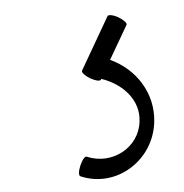

<svg xmlns="http://www.w3.org/2000/svg" viewBox="-42 -50 551 575"><g transform="rotate(5 233.0 237.5)"><path d="M259 -5 197 165C196 170 207 179 223 185C240 191 254 192 256 186L257 184C323 194 379 237 382 301C387 379 312 438 234 420C228 418 221 431 217 448C213 465 214 479 220 480C330 506 433 414 426 299C421 213 359 146 278 125L318 16C320 11 308 2 292 -4C276 -10 261 -10 259 -5Z"/></g></svg>

Font: Nupuram ExtraLight
Style: Regular
Weight: 200
Designer: Santhosh Thottingal (santhosh.thottingal@gmail.com)
Foundry: SMC
Version: Version 1.000